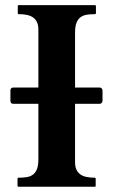

<svg xmlns="http://www.w3.org/2000/svg" viewBox="-20 -708 428 728"><path d="M29.8 -314.5Q19.5 -314.5 19.5 -326.7V-363.8Q19.5 -376 29.8 -376H125.5V-595.7Q125.5 -612.3 120.4 -623.5Q115.2 -634.8 105.7 -641.6Q96.2 -648.4 82.3 -651.4Q68.4 -654.3 51.3 -654.3Q47.4 -654.3 47.4 -658.2V-684.6Q47.4 -688.5 51.3 -688.5H339.8Q342.3 -688.5 343 -687Q343.8 -685.5 343.8 -684.6V-658.2Q343.8 -657.2 343 -655.8Q342.3 -654.3 339.8 -654.3Q322.8 -654.3 308.8 -652.1Q294.9 -649.9 285.2 -642.6Q275.4 -635.3 270 -621.6Q264.6 -607.9 264.6 -584.5V-376H358.4Q363.3 -376 366 -372.3Q368.7 -368.7 368.7 -363.8V-326.7Q368.7 -321.3 365.7 -317.9Q362.8 -314.5 358.4 -314.5H264.6V-92.8Q264.6 -76.2 269.8 -64.9Q274.9 -53.7 284.4 -46.9Q293.9 -40 307.9 -37.1Q321.8 -34.2 338.9 -34.2Q342.8 -34.2 342.8 -30.3V-3.9Q342.8 -2.4 342.3 -1.2Q341.8 0 338.9 0H50.3Q47.9 0 47.1 -1.5Q46.4 -2.9 46.4 -3.9V-30.3Q46.4 -31.2 47.1 -32.7Q47.9 -34.2 50.3 -34.2Q67.4 -34.2 81.3 -36.4Q95.2 -38.6 105 -45.9Q114.7 -53.2 120.1 -66.9Q125.5 -80.6 125.5 -104V-314.5H29.8Z"/></svg>

Font: Cardo
Style: Bold
Weight: 700
Designer: David J. Perry
Foundry: David J. Perry
Version: Version 1.0011